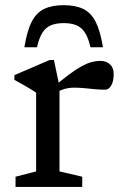

<svg xmlns="http://www.w3.org/2000/svg" viewBox="-20 -740 492 760"><path d="M377 -499Q401 -499 415.5 -485.2Q430 -471.5 430 -447Q430 -417.5 420 -401.2Q410 -385 396.5 -385Q375.5 -385 355 -387Q334.5 -389 314 -391Q293.5 -393 273 -393Q261 -393 249 -391Q237 -389 224.2 -384.2Q211.5 -379.5 197.5 -370.5L183 -388Q222.5 -422 251.5 -443.8Q280.5 -465.5 302.5 -477.5Q324.5 -489.5 342.2 -494.2Q360 -499 377 -499ZM215.5 -397.5V-61.5L305.5 -40.5V0H41.5V-40.5L123 -61.5V-373Q116.5 -378 103.2 -386Q90 -394 72.8 -404Q55.5 -414 37 -424V-442.5L176.5 -502.5H193.5ZM232 -648.5Q202 -648.5 181.2 -639.8Q160.5 -631 147.5 -610Q134.5 -589 126.5 -553H76.5Q87 -618 105.5 -654Q124 -690 155 -704.8Q186 -719.5 232 -719.5Q278.5 -719.5 309.2 -704.8Q340 -690 358.5 -654Q377 -618 387.5 -553H338Q330 -589 316.8 -610Q303.5 -631 283 -639.8Q262.5 -648.5 232 -648.5Z"/></svg>

Font: Newsreader 9pt
Style: Regular
Weight: 400
Designer: Hugues Gentile
Foundry: Production Type
Version: Version 1.003